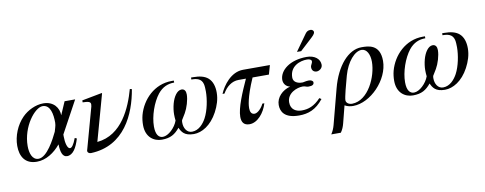

<svg xmlns="http://www.w3.org/2000/svg" viewBox="-69 -991 3890 1539"><g transform="rotate(-10 1876.0 -222.0)"><path d="M359 -272C359 -245 347 -220 343 -201C316 -145 248 -10 178 -10C127 -10 109 -68 109 -125C109 -284 219 -420 282 -420C346 -420 359 -340 359 -272ZM549 -428H463L417 -322C417 -381 376 -441 291 -441C229 -441 162 -409 118 -364C62 -307 27 -222 27 -141C27 -57 64 11 161 11C236 11 305 -35 355 -96C357 -35 369 9 407 9C455 9 486 -43 508 -117L492 -124C471 -69 455 -50 441 -50C419 -50 407 -101 407 -149V-167Z M995 -434C955 -291 869 -80 665 -61L770 -439L767 -441L604 -410V-394C647 -393 669 -389 669 -367C669 -363 668 -355 667 -350L575 -17C573 -12 572 -8 572 -4C572 11 586 18 600 18C873 8 978 -232 1011 -430Z M1494 -439V-423C1536 -423 1575 -416 1587 -369C1591 -354 1592 -326 1592 -308C1592 -244 1575 -156 1544 -98C1522 -57 1483 -10 1427 -10C1385 -10 1362 -51 1362 -94C1362 -101 1362 -108 1364 -115C1374 -130 1387 -152 1395 -166C1417 -204 1437 -267 1437 -312C1437 -339 1426 -358 1402 -358C1365 -358 1335 -310 1321 -258C1313 -228 1309 -197 1309 -172C1309 -158 1310 -136 1312 -121C1293 -66 1235 -10 1190 -10C1158 -10 1133 -35 1133 -104C1133 -187 1170 -295 1220 -358C1258 -405 1303 -423 1354 -423V-439H1336C1195 -439 1092 -332 1059 -211C1052 -184 1049 -157 1049 -130C1049 -31 1114 11 1178 11C1249 11 1286 -13 1325 -60C1341 -25 1361 11 1439 11C1503 11 1580 -32 1633 -131C1659 -180 1676 -231 1676 -285C1676 -333 1664 -378 1631 -406C1604 -429 1563 -439 1512 -439Z M2134 -428H1916C1816 -428 1747 -331 1720 -266H1736C1765 -318 1811 -354 1865 -354H1926C1879 -251 1828 -133 1828 -60C1828 -17 1845 11 1892 11C1956 11 2014 -56 2037 -134H2021C2004 -98 1971 -65 1946 -65C1920 -65 1910 -86 1910 -116C1910 -130 1910 -195 1980 -354H2113Z M2478 -98C2425 -41 2376 -25 2323 -25C2280 -25 2234 -45 2234 -106C2234 -182 2316 -213 2363 -213C2384 -213 2391 -204 2409 -204C2442 -204 2454 -213 2454 -231C2454 -243 2438 -252 2420 -252C2395 -252 2377 -245 2367 -245C2324 -245 2293 -263 2293 -298C2293 -390 2376 -420 2434 -420C2457 -420 2471 -411 2471 -400C2471 -381 2456 -372 2456 -352C2456 -328 2471 -312 2495 -312C2514 -312 2543 -329 2543 -358C2543 -406 2500 -441 2435 -441C2297 -441 2212 -370 2211 -294C2211 -264 2230 -236 2264 -230C2199 -213 2148 -162 2148 -100C2148 -48 2175 11 2295 11C2370 11 2433 -11 2494 -88ZM2366 -494H2400L2488 -575C2511 -596 2528 -612 2528 -627C2528 -642 2514 -649 2503 -649C2482 -649 2471 -641 2460 -626Z M2944 -312C2944 -194 2863 -10 2730 -8C2702 -8 2681 -24 2681 -45C2681 -70 2709 -174 2727 -239C2757 -346 2822 -420 2878 -420C2921 -420 2944 -371 2944 -312ZM2553 135C2546 161 2536 184 2522 205H2600C2615 184 2625 159 2631 135L2667 -6C2690 7 2712 11 2735 11C2877 11 3033 -150 3033 -304C3033 -441 2934 -441 2881 -441C2774 -441 2674 -328 2628 -151Z M3538 -439V-423C3580 -423 3619 -416 3631 -369C3635 -354 3636 -326 3636 -308C3636 -244 3619 -156 3588 -98C3566 -57 3527 -10 3471 -10C3429 -10 3406 -51 3406 -94C3406 -101 3406 -108 3408 -115C3418 -130 3431 -152 3439 -166C3461 -204 3481 -267 3481 -312C3481 -339 3470 -358 3446 -358C3409 -358 3379 -310 3365 -258C3357 -228 3353 -197 3353 -172C3353 -158 3354 -136 3356 -121C3337 -66 3279 -10 3234 -10C3202 -10 3177 -35 3177 -104C3177 -187 3214 -295 3264 -358C3302 -405 3347 -423 3398 -423V-439H3380C3239 -439 3136 -332 3103 -211C3096 -184 3093 -157 3093 -130C3093 -31 3158 11 3222 11C3293 11 3330 -13 3369 -60C3385 -25 3405 11 3483 11C3547 11 3624 -32 3677 -131C3703 -180 3720 -231 3720 -285C3720 -333 3708 -378 3675 -406C3648 -429 3607 -439 3556 -439Z"/></g></svg>

Font: XITS
Style: Italic
Weight: 400
Italic angle: -16.33°
Designer: MicroPress Inc., with final additions and corrections provided by Coen Hoffman, Elsevier (retired)
Version: Version 1.302